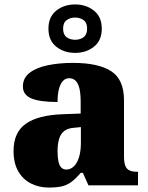

<svg xmlns="http://www.w3.org/2000/svg" viewBox="-20 -834 666 864"><path d="M199 10Q156 10 120 -8Q84 -26 62.5 -62.5Q41 -99 41 -155Q41 -238 96 -277Q151 -316 262 -320L343 -323V-375Q343 -412 337.5 -435.5Q332 -459 320.5 -470.5Q309 -482 291 -482Q275 -482 263.5 -470Q252 -458 245.5 -434.5Q239 -411 239 -375Q160 -375 121.5 -391Q83 -407 83 -445Q83 -483 113.5 -506.5Q144 -530 195.5 -540.5Q247 -551 308 -551Q423 -551 480.5 -513.5Q538 -476 538 -383V-131Q538 -104 543.5 -89Q549 -74 562 -67.5Q575 -61 597 -61H601V0H378L353 -56H343Q321 -30 301.5 -15.5Q282 -1 258.5 4.5Q235 10 199 10ZM278 -71Q298 -71 313 -86Q328 -101 336 -128Q344 -155 344 -191V-262L313 -259Q285 -257 269 -244.5Q253 -232 246 -209Q239 -186 239 -152Q239 -126 243 -107.5Q247 -89 256 -80Q265 -71 278 -71ZM318 -596Q268 -596 233 -624Q198 -652 198 -705Q198 -758 233 -786Q268 -814 318 -814Q368 -814 403 -786Q438 -758 438 -705Q438 -652 403 -624Q368 -596 318 -596ZM318 -655Q340 -655 356 -666.5Q372 -678 372 -705Q372 -732 356 -743.5Q340 -755 318 -755Q296 -755 280 -743.5Q264 -732 264 -705Q264 -678 280 -666.5Q296 -655 318 -655Z"/></svg>

Font: Noto Serif Bengali Black
Style: Regular
Weight: 900
Version: Version 2.003